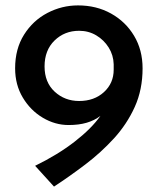

<svg xmlns="http://www.w3.org/2000/svg" viewBox="-20 -677 579 711"><path d="M234 -214Q184 -214 138.5 -241Q93 -268 64.5 -315.5Q36 -363 36 -424Q36 -496 69 -548.5Q102 -601 155.5 -629Q209 -657 269 -657Q337 -657 391 -627Q445 -597 476.5 -544.5Q508 -492 508 -424Q508 -345 479 -281Q450 -217 402 -164.5Q354 -112 296 -68Q238 -24 180 14L110 -63Q194 -104 256.5 -152.5Q319 -201 352 -248Q330 -231 301 -222.5Q272 -214 234 -214ZM273 -303Q329 -303 365 -336Q401 -369 401 -419V-439Q400 -473 382.5 -501Q365 -529 336.5 -546Q308 -563 273 -563Q219 -563 182 -527Q145 -491 145 -431Q145 -372 182.5 -337.5Q220 -303 273 -303Z"/></svg>

Font: Reem Kufi Ink
Style: Regular
Weight: 400
Designer: Khaled Hosny
Version: Version 1.7